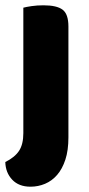

<svg xmlns="http://www.w3.org/2000/svg" viewBox="-27 -513 334 724"><path d="M231 5Q231 54 219.5 89Q208 124 188.5 146.5Q169 169 143 180Q117 191 88 191Q44 191 19 164.5Q-6 138 -7 98Q29 80 45 55.5Q61 31 61 -11V-484Q72 -487 92.5 -490Q113 -493 137 -493Q187 -493 209 -476.5Q231 -460 231 -413V5Z"/></svg>

Font: Baloo Da 2 ExtraBold
Style: Regular
Weight: 800
Designer: Noopur Datye, Sulekha Rajkumar and Ek Type
Foundry: Ek Type
Version: Version 1.640;hotconv 1.0.111;makeotfexe 2.5.65597; ttfautoh